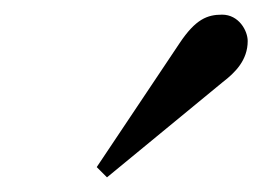

<svg xmlns="http://www.w3.org/2000/svg" viewBox="-20 -750 358 262"><path d="M112 -522 126 -508 284 -638C301 -651 318 -668 318 -694C318 -708 306 -730 283 -730C263 -730 247 -724 225 -691Z"/></svg>

Font: Old Standard
Style: Italic
Weight: 400
Italic angle: -15.2°
Designer: Alexey Kryukov <alexios@thessalonica.org.ru>
Version: Version 2.0